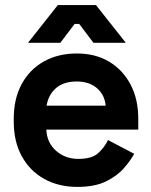

<svg xmlns="http://www.w3.org/2000/svg" viewBox="-20 -720 593 754"><path d="M34 -242V-254Q34 -332 65 -389.5Q96 -447 152 -478.5Q208 -510 282 -510Q355 -510 409 -477.5Q463 -445 493 -387.5Q523 -330 523 -254V-211H162Q164 -160 200 -128Q236 -96 288 -96Q341 -96 366 -119Q391 -142 404 -170L507 -116Q493 -90 466.5 -59.5Q440 -29 396 -7.5Q352 14 284 14Q210 14 153.5 -17.5Q97 -49 65.5 -106.5Q34 -164 34 -242ZM395 -305Q391 -348 360.5 -374Q330 -400 281 -400Q230 -400 200 -374Q170 -348 163 -305ZM90 -552 207 -700H357L474 -552H347L291 -626H273L217 -552Z"/></svg>

Font: Space Grotesk Frontify
Style: Bold
Weight: 700
Designer: Florian Karsten
Version: Version 2.000